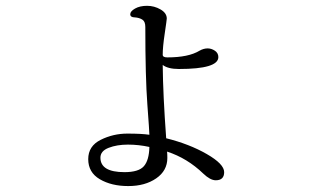

<svg xmlns="http://www.w3.org/2000/svg" viewBox="-20 -585 1040 647"><path d="M277.3 -48.8Q277.3 -92.8 319.3 -113.8Q361.3 -134.8 409.2 -134.8Q457 -134.8 483.4 -130.9Q483.4 -140.6 476.6 -232.4Q469.7 -324.2 469.7 -494.1Q469.7 -512.7 459.5 -519Q449.2 -525.4 434.6 -526.4Q418.9 -526.4 418.9 -537.1Q418.9 -546.9 435.1 -556.2Q451.2 -565.4 475.6 -565.4Q500 -565.4 521 -553.2Q542 -541 542 -522.5Q542 -518.6 535.2 -472.7Q528.3 -426.8 528.3 -400.4Q528.3 -391.6 543.9 -391.6Q615.2 -391.6 652.3 -414.1Q666 -421.9 679.7 -421.9Q692.4 -421.9 704.1 -414.1Q715.8 -406.2 715.8 -392.6Q715.8 -352.5 583 -352.5Q545.9 -352.5 528.3 -366.2Q529.3 -264.6 540 -119.1Q618.2 -99.6 676.8 -65.9Q735.4 -32.2 735.4 -4.9Q735.4 22.5 707 22.5Q688.5 22.5 665 0Q611.3 -51.8 543 -74.2Q543.9 -65.4 543.9 -52.7Q543.9 -9.8 506.3 16.1Q468.8 42 412.1 42Q355.5 42 316.4 19Q277.3 -3.9 277.3 -48.8ZM318.4 -53.7Q318.4 -4.9 399.4 -4.9Q447.3 -4.9 464.8 -24.9Q482.4 -44.9 483.4 -89.8Q447.3 -97.7 411.1 -97.7Q374 -97.7 346.2 -86.9Q318.4 -76.2 318.4 -53.7Z"/></svg>

Font: GenEi Koburi Mincho v6
Style: Regular
Weight: 400
Designer: o_tamon (Modified)
Foundry: o_tamon / Adobe Systems Incorporated
Version: Version 6.1